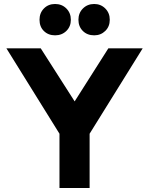

<svg xmlns="http://www.w3.org/2000/svg" viewBox="-20 -942 747 962"><path d="M178 -843Q178 -877 200 -899.5Q222 -922 256 -922Q290 -922 312.5 -899.5Q335 -877 335 -843Q335 -809 312.5 -787Q290 -765 256 -765Q222 -765 200 -786.5Q178 -808 178 -843ZM452 -765Q417 -765 395 -787Q373 -809 373 -843Q373 -877 395.5 -899.5Q418 -922 452 -922Q485 -922 507.5 -899.5Q530 -877 530 -843Q530 -809 507.5 -787Q485 -765 452 -765ZM278 0V-272L12 -700H184L354 -434L523 -700H695L429 -272V0Z"/></svg>

Font: Overpass Heavy
Style: Regular
Weight: 900
Designer: Delve Withrington, Thomas Jockin
Foundry: Delve Fonts
Version: Version 3.000;DELV;Overpass